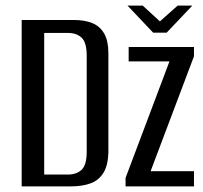

<svg xmlns="http://www.w3.org/2000/svg" viewBox="-20 -662 722 682"><path d="M57 0V-591H242Q282 -591 309 -579.5Q336 -568 350.5 -542Q365 -516 365 -473V-128Q365 -78 348.5 -50Q332 -22 302.5 -11Q273 0 232 0ZM137 -42H221Q252 -42 270 -59Q288 -76 288 -123V-464Q288 -511 270 -528Q252 -545 221 -545H137ZM426 0V-30L582 -444H437V-495H669V-462L515 -54H669V0ZM524 -546 433 -642H487L548 -586L611 -642H663L572 -546Z"/></svg>

Font: Alumni Sans Medium
Style: Regular
Weight: 500
Designer: Robert E. Leuschke
Foundry: Robert E. Leuschke
Version: Version 1.018